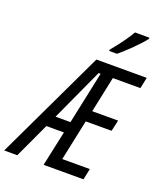

<svg xmlns="http://www.w3.org/2000/svg" viewBox="-235 -1061 1002 1172"><g transform="rotate(20 266.0 -475.0)"><path d="M328 -799 327 -790H378C417 -821 502 -903 530 -942L531 -950H437C412 -906 373 -853 328 -799ZM-67 0H18L124 -228H238L189 0H448L463 -72H284L340 -337H508L524 -409H356L405 -642H584L599 -714H272ZM157 -301 313 -641H326L254 -301Z"/></g></svg>

Font: Noto Sans ExtraCondensed
Style: Italic
Weight: 400
Width: 2
Italic angle: -12°
Designer: Monotype Design Team
Foundry: Monotype Imaging Inc.
Version: Version 2.013